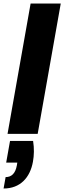

<svg xmlns="http://www.w3.org/2000/svg" viewBox="-32 -760 365 1090"><path d="M24.9 40.2 3.1 163.1H66.2L63.7 178.8C55.6 224.2 33.9 245.4 -0.1 245.4L-11.7 310.2C82.9 310.2 138.9 248.1 155 158.2C161.6 122.3 162.6 82.5 155.9 40.2ZM10.8 0H181.9L312.9 -740H141.8Z"/></svg>

Font: Poppins Devanagari Thin
Style: Italic
Weight: 100
Italic angle: -10°
Designer: Ninad Kale (Devanagari), Jonny Pinhorn (Latin)
Foundry: Indian Type Foundry
Version: 4.005